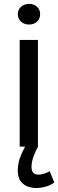

<svg xmlns="http://www.w3.org/2000/svg" viewBox="-20 -756 300 990"><path d="M81.5 0V-550H175.5V0ZM130 -629.5Q105.5 -629.5 88.8 -644.2Q72 -659 72 -683Q72 -706.5 88.8 -721.2Q105.5 -736 130 -736Q154.5 -736 170.8 -721.2Q187 -706.5 187 -683Q187 -659 170.8 -644.2Q154.5 -629.5 130 -629.5ZM166 213.5Q145 213.5 123 205.8Q101 198 86.2 178Q71.5 158 71.5 122Q71.5 83.5 88.8 42.8Q106 2 128 -28L176 0Q162.5 24 152.5 52.2Q142.5 80.5 142.5 103.5Q142.5 126.5 152 135.5Q161.5 144.5 176.5 144.5Q192 144.5 208.2 139.2Q224.5 134 236 126.5L260 184.5Q243.5 198 217.5 205.8Q191.5 213.5 166 213.5Z"/></svg>

Font: Junction Medium
Style: Regular
Weight: 500
Designer: Caroline Hadilaksono
Foundry: Caroline Hadilaksono, Tyler Finck, The League of Moveable Type
Version: Version 2.000; ttfautohint (v1.8.3)